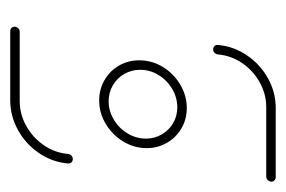

<svg xmlns="http://www.w3.org/2000/svg" viewBox="-112 -447 559 375"><g transform="rotate(90 167.5 -259.5)"><path d="M250.7 -265.2Q250.7 -281.9 242.6 -295.9Q234.4 -310 220.6 -318.1Q206.7 -326.3 189.6 -326.3Q170.7 -326.3 153.7 -316.3Q136.7 -306.3 126.5 -289.6Q116.3 -273 116.3 -253.7Q116.3 -237 124.4 -222.8Q132.6 -208.5 146.7 -200.4Q160.7 -192.2 177.8 -192.2Q196.7 -192.2 213.5 -202.2Q230.4 -212.2 240.6 -229.1Q250.7 -245.9 250.7 -265.2ZM97.8 -251.9Q97.8 -276.7 110.7 -298Q123.7 -319.3 145.2 -332Q166.7 -344.8 191.1 -344.8Q213 -344.8 230.7 -334.4Q248.5 -324.1 258.9 -306.1Q269.3 -288.1 269.3 -266.7Q269.3 -241.9 256.3 -220.6Q243.3 -199.3 221.9 -186.5Q200.4 -173.7 176.3 -173.7Q154.4 -173.7 136.5 -184.1Q118.5 -194.4 108.1 -212.4Q97.8 -230.4 97.8 -251.9ZM290.7 -122.2Q294.4 -122.2 297 -119.6Q299.6 -117 299.3 -113Q296.7 -82.2 279.1 -56.3Q261.5 -30.4 234.1 -15.2Q206.7 0 175.9 0H40.7Q37 0 34.6 -2.4Q32.2 -4.8 32.2 -8.5Q32.2 -12.6 35.2 -15.6Q38.1 -18.5 42.2 -18.5H177.4Q203 -18.5 225.9 -31.3Q248.9 -44.1 263.7 -65.7Q278.5 -87.4 280.7 -113Q281.1 -116.7 283.9 -119.4Q286.7 -122.2 290.7 -122.2ZM76.3 -396.3Q72.6 -396.3 70 -398.9Q67.4 -401.5 67.8 -405.6Q70.4 -436.3 88 -462.2Q105.6 -488.1 132.8 -503.3Q160 -518.5 190.7 -518.5H326.3Q329.6 -518.5 332.2 -516.1Q334.8 -513.7 334.8 -510.4Q334.8 -506.3 331.9 -503.1Q328.9 -500 324.8 -500H189.3Q163.7 -500 140.7 -487.2Q117.8 -474.4 103.1 -452.8Q88.5 -431.1 86.3 -405.6Q85.9 -401.9 83.1 -399.1Q80.4 -396.3 76.3 -396.3Z"/></g></svg>

Font: 26F Galaxy Sans Hairline
Style: Italic
Weight: 50
Italic angle: -5°
Designer: C₂₉H₂₅N₃O₅
Version: Version 1.200